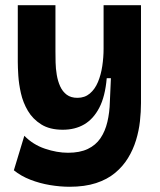

<svg xmlns="http://www.w3.org/2000/svg" viewBox="-20 -545 611 734"><path d="M246 169Q210 169 171 162.5Q132 156 96 142Q60 128 33 106L73 -26Q106 8 152 23.5Q198 39 240 39Q285 39 315.5 24.5Q346 10 364 -16.5Q382 -43 390.5 -79Q399 -115 400 -156L404 -246H388Q382 -176 359.5 -133Q337 -90 302 -69.5Q267 -49 220 -49Q170 -49 137.5 -69.5Q105 -90 86.5 -121.5Q68 -153 60 -188.5Q52 -224 50 -256Q48 -288 48 -308V-525H192V-349Q192 -330 192.5 -306.5Q193 -283 197 -259Q201 -235 210 -215Q219 -195 235 -183Q251 -171 276 -171Q304 -171 323.5 -187.5Q343 -204 354.5 -231.5Q366 -259 371 -292.5Q376 -326 376 -359V-525H519V-151Q519 -118 515 -81.5Q511 -45 500 -9Q489 27 469.5 59Q450 91 420 116Q390 141 347 155Q304 169 246 169Z"/></svg>

Font: Bricolage Grotesque 28pt
Style: Bold
Weight: 700
Designer: Mathieu Triay
Foundry: Atelier Triay
Version: Version 1.000;gftools[0.9.30]